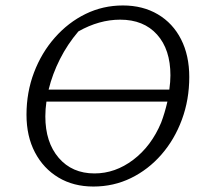

<svg xmlns="http://www.w3.org/2000/svg" viewBox="-20 -675 758 703"><path d="M322 8Q249 8 194 -25Q139 -58 108 -117Q77 -176 77 -255Q77 -337 104.5 -409.5Q132 -482 181 -537.5Q230 -593 293.5 -624Q357 -655 430 -655Q503 -655 558 -622.5Q613 -590 643 -531Q673 -472 673 -393Q673 -310 646 -237Q619 -164 571 -109Q523 -54 459.5 -23Q396 8 322 8ZM420 -603Q343 -603 267 -560Q227 -513 199.5 -458.5Q172 -404 158 -347H600Q604 -376 604 -399Q604 -494 555 -548.5Q506 -603 420 -603ZM326 -40Q402 -40 468 -90Q534 -140 570 -226Q583 -260 593 -303H150Q146 -275 146 -249Q146 -154 195 -97Q244 -40 326 -40Z"/></svg>

Font: Piazzolla SC Light
Style: Italic
Weight: 300
Italic angle: -11.3°
Designer: Juan Pablo del Peral
Foundry: Huerta Tipografica
Version: Version 1.330